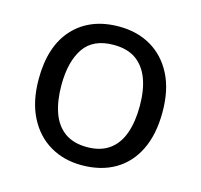

<svg xmlns="http://www.w3.org/2000/svg" viewBox="-86 -639 777 743"><g transform="rotate(15 302.5 -268.0)"><path d="M551 -269Q551 -180 520.5 -117.5Q490 -55 434 -22.5Q378 10 301 10Q230 10 174.5 -22.5Q119 -55 87 -117.5Q55 -180 55 -269Q55 -402 122 -474Q189 -546 304 -546Q377 -546 432.5 -513.5Q488 -481 519.5 -419.5Q551 -358 551 -269ZM146 -269Q146 -206 162.5 -159.5Q179 -113 214 -88Q249 -63 303 -63Q357 -63 392 -88Q427 -113 443.5 -159.5Q460 -206 460 -269Q460 -333 443 -378Q426 -423 391.5 -447.5Q357 -472 302 -472Q220 -472 183 -418Q146 -364 146 -269Z"/></g></svg>

Font: hextamil15
Style: Book
Weight: 400
Designer: Jelle Bosma - Monotype Design Team
Foundry: Monotype Imaging Inc.
Version: Version 2.003